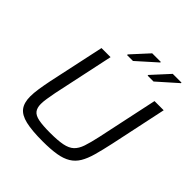

<svg xmlns="http://www.w3.org/2000/svg" viewBox="-235 -1065 1242 1242"><g transform="rotate(45 386.5 -444.0)"><path d="M347 8Q251 8 193.5 -5.5Q136 -19 111.5 -51.5Q87 -84 87 -141Q87 -172 93 -211.5Q99 -251 109 -301L192 -688H275L186 -270Q179 -233 174.5 -205Q170 -177 170 -155Q170 -120 185.5 -100Q201 -80 239.5 -72.5Q278 -65 345 -65Q415 -65 457.5 -73.5Q500 -82 523.5 -104Q547 -126 560.5 -166Q574 -206 588 -270L677 -688H761L679 -301Q663 -227 648 -173.5Q633 -120 612 -85Q591 -50 557.5 -29.5Q524 -9 473.5 -0.5Q423 8 347 8ZM529 -773V-779L636 -896H716V-891L583 -773ZM341 -773V-779L448 -896H527V-891L395 -773Z"/></g></svg>

Font: Saira SemiExpanded
Style: Italic
Weight: 400
Width: 6
Italic angle: -12°
Designer: Hector Gatti with collaboration of the Omnibus-Type team
Foundry: Omnibus-Type
Version: Version 1.101